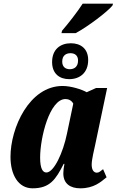

<svg xmlns="http://www.w3.org/2000/svg" viewBox="-20 -1013 647 1043"><path d="M314 -833H391C457 -868 565 -950 591 -983L594 -993H429C401 -949 350 -884 317 -846ZM356 -583C413 -583 459 -617 459 -687C459 -749 418 -778 365 -778C308 -778 263 -745 263 -676C263 -613 303 -583 356 -583ZM359 -637C337 -637 318 -649 318 -678C318 -712 339 -724 363 -724C385 -724 404 -713 404 -684C404 -650 383 -637 359 -637ZM157 10C251 10 283 -38 326 -123H330C326 -102 324 -86 324 -71C324 -16 361 10 416 10C490 10 527 -24 559 -50L540 -94C525 -83 519 -75 506 -75C490 -75 478 -89 478 -119C478 -146 492 -203 497 -226L562 -535H502L451 -512C425 -527 366 -546 320 -546C139 -546 37 -318 37 -161C37 -64 79 10 157 10ZM232 -76C213 -76 198 -95 198 -157C198 -265 249 -475 336 -475C353 -475 369 -467 378 -450L344 -288C323 -184 273 -76 232 -76Z"/></svg>

Font: Noto Serif ExtraCondensed Black
Style: Italic
Weight: 900
Width: 2
Italic angle: -12°
Designer: Monotype Design Team
Foundry: Monotype Imaging Inc.
Version: Version 2.014